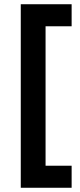

<svg xmlns="http://www.w3.org/2000/svg" viewBox="-20 -762 376 906"><path d="M78 -742H318V-638H195V20H318V124H78Z"/></svg>

Font: Montserrat arm2 Medium
Style: Regular
Weight: 500
Designer: Julieta Ulanovsky
Foundry: Julieta Ulanovsky
Version: Version 6.000